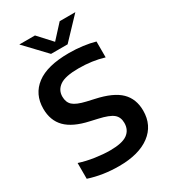

<svg xmlns="http://www.w3.org/2000/svg" viewBox="-227 -1061 1053 1184"><g transform="rotate(-30 300.0 -469.0)"><path d="M264.5 9.5Q150 9.5 51.5 -23V-135.5Q101 -119 159 -110.5Q217 -102 265 -102Q351 -102 388 -128.8Q425 -155.5 425 -205.5Q425 -247.5 397.2 -270Q369.5 -292.5 297.5 -308.5L245 -320.5Q137 -344 86.2 -395.2Q35.5 -446.5 35.5 -530.5Q35.5 -633.5 112.2 -691.5Q189 -749.5 343 -749.5Q394.5 -749.5 441.8 -743.2Q489 -737 527 -726V-613Q445 -638 347.5 -638Q253.5 -638 214 -610.8Q174.5 -583.5 174.5 -536.5Q174.5 -496 199 -473.8Q223.5 -451.5 288 -436.5L341 -424.5Q459.5 -399 511.5 -347.8Q563.5 -296.5 563.5 -213Q563.5 -108.5 484.5 -49.5Q405.5 9.5 264.5 9.5ZM246 -800 105.5 -948H217L305 -852L393 -948H504.5L364 -800Z"/></g></svg>

Font: Encode Sans SemiExpanded SemiExpanded SemiBold
Style: Regular
Weight: 600
Width: 6
Designer: Multiple Designers
Foundry: Impallari Type
Version: Version 3.000; ttfautohint (v1.8.3) -l 8 -r 50 -G 200 -x 14 